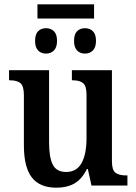

<svg xmlns="http://www.w3.org/2000/svg" viewBox="-20 -862 634 892"><path d="M91 -187V-420Q91 -461 75.5 -475Q60 -489 25 -489H22V-536H208V-201Q208 -130 225.5 -96.5Q243 -63 287 -63Q336 -63 359 -104.5Q382 -146 382 -221V-421Q382 -463 366 -476Q350 -489 317 -489H314V-536H500V-112Q500 -72 516.5 -59.5Q533 -47 566 -47H572V0H405L388 -77H384Q360 -29 325.5 -9.5Q291 10 242 10Q165 10 128 -37.5Q91 -85 91 -187ZM154 -842H417V-776H154ZM143 -672Q143 -703 157 -717Q171 -731 194 -731Q216 -731 230.5 -717Q245 -703 245 -672Q245 -642 230.5 -627.5Q216 -613 194 -613Q171 -613 157 -627.5Q143 -642 143 -672ZM324 -672Q324 -703 338 -717Q352 -731 375 -731Q397 -731 411.5 -717Q426 -703 426 -672Q426 -642 411.5 -627.5Q397 -613 375 -613Q352 -613 338 -627.5Q324 -642 324 -672Z"/></svg>

Font: Noto Serif NarrowSemiBold
Style: Regular
Weight: 600
Width: 4
Designer: Monotype Design Team
Foundry: Monotype Imaging Inc.
Version: Version 1.001